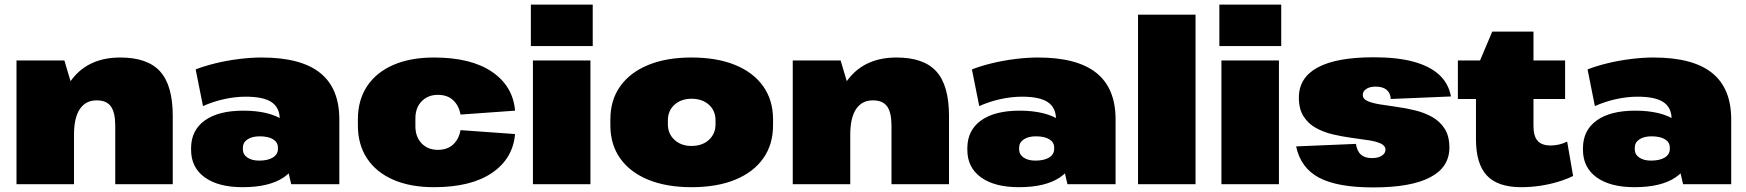

<svg xmlns="http://www.w3.org/2000/svg" viewBox="-20 -804 7622 838"><path d="M483 -255Q483 -313 464 -339.5Q445 -366 402 -366Q354 -366 328.5 -328Q303 -290 303 -216L223 -117V-192Q223 -368 296 -460.5Q369 -553 505 -553Q624 -553 679 -492Q734 -431 734 -298V0H483ZM52 -540H261L303 -399V0H52Z M1201 -214V-283Q1201 -334 1165.5 -358Q1130 -382 1053 -382Q1007 -382 959 -371.5Q911 -361 866 -341L834 -501Q872 -516 921.5 -528Q971 -540 1023.5 -546.5Q1076 -553 1122 -553Q1293 -553 1377 -486Q1461 -419 1461 -283V0H1251ZM1039 13Q933 13 873.5 -30Q814 -73 814 -150V-157Q814 -235 873.5 -278Q933 -321 1042 -321Q1155 -321 1218.5 -278.5Q1282 -236 1282 -159V-151Q1282 -73 1218.5 -30Q1155 13 1039 13ZM1111 -103Q1149 -103 1171 -116.5Q1193 -130 1193 -154V-160Q1193 -183 1172 -196Q1151 -209 1113 -209Q1080 -209 1060 -195.5Q1040 -182 1040 -159V-153Q1040 -130 1059.5 -116.5Q1079 -103 1111 -103Z M1874 13Q1771 13 1696.5 -19.5Q1622 -52 1582 -112.5Q1542 -173 1542 -257V-283Q1542 -367 1582 -427.5Q1622 -488 1696.5 -520.5Q1771 -553 1874 -553Q2036 -553 2127.5 -490.5Q2219 -428 2228 -321L1990 -304Q1983 -343 1958 -366.5Q1933 -390 1891 -390Q1848 -390 1820.5 -362Q1793 -334 1793 -287V-253Q1793 -207 1820 -178.5Q1847 -150 1891 -150Q1933 -150 1958 -173.5Q1983 -197 1990 -236L2228 -219Q2219 -112 2127.5 -49.5Q2036 13 1874 13Z M2557 -540V0H2306V-540ZM2567 -784V-603H2297V-784Z M2998 13Q2889 13 2809.5 -19.5Q2730 -52 2687 -112.5Q2644 -173 2644 -257V-283Q2644 -367 2687 -427.5Q2730 -488 2809.5 -520.5Q2889 -553 2998 -553Q3109 -553 3188.5 -520.5Q3268 -488 3311 -427.5Q3354 -367 3354 -283V-257Q3354 -173 3311 -112.5Q3268 -52 3188.5 -19.5Q3109 13 2998 13ZM2998 -167Q3045 -167 3074 -193.5Q3103 -220 3103 -262V-278Q3103 -321 3074 -347Q3045 -373 2998 -373Q2953 -373 2924 -347Q2895 -321 2895 -278V-262Q2895 -220 2924 -193.5Q2953 -167 2998 -167Z M3871 -255Q3871 -313 3852 -339.5Q3833 -366 3790 -366Q3742 -366 3716.5 -328Q3691 -290 3691 -216L3611 -117V-192Q3611 -368 3684 -460.5Q3757 -553 3893 -553Q4012 -553 4067 -492Q4122 -431 4122 -298V0H3871ZM3440 -540H3649L3691 -399V0H3440Z M4589 -214V-283Q4589 -334 4553.5 -358Q4518 -382 4441 -382Q4395 -382 4347 -371.5Q4299 -361 4254 -341L4222 -501Q4260 -516 4309.5 -528Q4359 -540 4411.5 -546.5Q4464 -553 4510 -553Q4681 -553 4765 -486Q4849 -419 4849 -283V0H4639ZM4427 13Q4321 13 4261.5 -30Q4202 -73 4202 -150V-157Q4202 -235 4261.5 -278Q4321 -321 4430 -321Q4543 -321 4606.5 -278.5Q4670 -236 4670 -159V-151Q4670 -73 4606.5 -30Q4543 13 4427 13ZM4499 -103Q4537 -103 4559 -116.5Q4581 -130 4581 -154V-160Q4581 -183 4560 -196Q4539 -209 4501 -209Q4468 -209 4448 -195.5Q4428 -182 4428 -159V-153Q4428 -130 4447.5 -116.5Q4467 -103 4499 -103Z M5198 -740V0H4947V-740Z M5562 -540V0H5311V-540ZM5572 -784V-603H5302V-784Z M5974 14Q5817 14 5737 -28.5Q5657 -71 5637 -165L5898 -176Q5903 -144 5920 -129Q5937 -114 5968 -114Q5995 -114 6011 -124.5Q6027 -135 6027 -150Q6027 -168 6006.5 -177.5Q5986 -187 5952.5 -192Q5919 -197 5878.5 -202.5Q5838 -208 5797.5 -217.5Q5757 -227 5723.5 -245.5Q5690 -264 5669.5 -296Q5649 -328 5649 -378Q5649 -465 5731 -509.5Q5813 -554 5976 -554Q6078 -554 6148.5 -535Q6219 -516 6260.5 -478.5Q6302 -441 6313 -383L6050 -372Q6049 -398 6032 -412Q6015 -426 5984 -426Q5959 -426 5943.5 -416Q5928 -406 5928 -390Q5928 -372 5948.5 -363Q5969 -354 6002.5 -348.5Q6036 -343 6076.5 -337.5Q6117 -332 6157.5 -322Q6198 -312 6231.5 -293Q6265 -274 6285.5 -242Q6306 -210 6306 -160Q6306 -74 6222 -30Q6138 14 5974 14Z M6620 13Q6517 13 6469.5 -38Q6422 -89 6422 -196V-498L6493 -666H6673V-254Q6673 -210 6691 -189.5Q6709 -169 6748 -169Q6765 -169 6783.5 -173Q6802 -177 6820 -186L6846 -36Q6818 -22 6780 -10.5Q6742 1 6701 7Q6660 13 6620 13ZM6343 -540H6811V-372H6343Z M7276 -214V-283Q7276 -334 7240.5 -358Q7205 -382 7128 -382Q7082 -382 7034 -371.5Q6986 -361 6941 -341L6909 -501Q6947 -516 6996.5 -528Q7046 -540 7098.5 -546.5Q7151 -553 7197 -553Q7368 -553 7452 -486Q7536 -419 7536 -283V0H7326ZM7114 13Q7008 13 6948.5 -30Q6889 -73 6889 -150V-157Q6889 -235 6948.5 -278Q7008 -321 7117 -321Q7230 -321 7293.5 -278.5Q7357 -236 7357 -159V-151Q7357 -73 7293.5 -30Q7230 13 7114 13ZM7186 -103Q7224 -103 7246 -116.5Q7268 -130 7268 -154V-160Q7268 -183 7247 -196Q7226 -209 7188 -209Q7155 -209 7135 -195.5Q7115 -182 7115 -159V-153Q7115 -130 7134.5 -116.5Q7154 -103 7186 -103Z"/></svg>

Font: Pathway Extreme 8pt Thin 12pt Black
Style: Regular
Weight: 900
Version: Version 1.001;gftools[0.9.26]